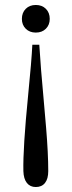

<svg xmlns="http://www.w3.org/2000/svg" viewBox="-20 -607 288 772"><path d="M180 -531Q180 -507 164.5 -491.5Q149 -476 124 -476Q99 -476 83.5 -491.5Q68 -507 68 -531Q68 -556 83.5 -571.5Q99 -587 124 -587Q149 -587 164.5 -571.5Q180 -556 180 -531ZM138 -427Q144 -330 155 -213Q157 -194 165.5 -92Q174 10 174 81Q174 112 161 128.5Q148 145 124 145Q101 145 88 128.5Q75 112 74 81Q72 -11 93 -223Q107 -363 110 -427Z"/></svg>

Font: Fahkwang
Style: Regular
Weight: 400
Version: Version 1.000; ttfautohint (v1.6)